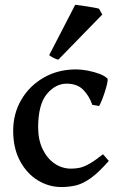

<svg xmlns="http://www.w3.org/2000/svg" viewBox="-20 -754 489 789"><path d="M231.9 14.6Q180.7 14.6 135.5 -12.9Q90.3 -40.5 62.3 -92.5Q34.2 -144.5 34.2 -216.8Q34.2 -287.1 67.6 -344.2Q101.1 -401.4 159.7 -435.1Q218.3 -468.8 293 -468.8Q314.5 -468.8 340.3 -463.9Q366.2 -459 388.9 -450.4Q411.6 -441.9 422.4 -430.2Q423.3 -424.3 419.9 -408.9Q416.5 -393.6 410.4 -375Q404.3 -356.4 397.9 -340.8Q391.6 -325.2 387.2 -318.4L359.4 -323.2Q346.2 -360.8 321.5 -385.5Q296.9 -410.2 253.9 -410.2Q208 -410.2 172.6 -367.7Q137.2 -325.2 136.7 -231.9Q136.7 -179.2 155.3 -140.9Q173.8 -102.5 204.6 -81.8Q235.4 -61 272 -61Q290.5 -61 307.1 -64.5Q323.7 -67.9 346.2 -80.3Q368.7 -92.8 403.3 -120.1L427.2 -92.8Q384.8 -44.4 352.3 -21.5Q319.8 1.5 291.3 8.1Q262.7 14.6 231.9 14.6ZM219.7 -508.8Q210.9 -510.3 199.2 -516.6Q187.5 -522.9 182.1 -527.3L289.1 -734.4Q296.9 -733.9 317.4 -730.7Q337.9 -727.5 358.6 -724.1Q379.4 -720.7 386.7 -718.3L400.4 -694.3Z"/></svg>

Font: David Libre Medium
Style: Regular
Weight: 500
Designer: Ismar David, J. Victor Gaultney, Annie Olsen and Meir Sadan
Foundry: Monotype Imaging Inc. & SIL International
Version: Version 1.100; ttfautohint (v1.8.4.7-5d5b)